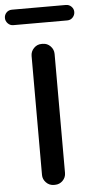

<svg xmlns="http://www.w3.org/2000/svg" viewBox="-74 -956 481 991"><g transform="rotate(-5 166.5 -460.0)"><path d="M27.3 -839.8Q10.7 -839.8 -1 -852.1Q-12.7 -864.3 -12.7 -880.4Q-12.7 -896.5 -1.5 -908.2Q9.8 -919.9 27.3 -919.9H306.6Q323.2 -919.9 335 -908.2Q346.7 -896.5 346.7 -880.4Q346.7 -864.3 335.4 -852.1Q324.2 -839.8 306.6 -839.8ZM164.1 -730.5H169.9Q193.4 -730.5 210 -713.4Q226.6 -696.3 226.6 -672.9V-56.6Q226.6 -33.2 210 -16.6Q193.4 0 169.9 0H164.1Q140.6 0 124 -17.1Q107.4 -34.2 107.4 -56.6V-672.9Q107.4 -696.3 124 -713.4Q140.6 -730.5 164.1 -730.5Z"/></g></svg>

Font: Rounded Mgen+ 2p medium
Style: Regular
Weight: 500
Designer: [Source Han Sans]
Ryoko NISHIZUKA  (kana & ideographs); Paul D. Hunt (Latin, Greek & Cyrillic); Wenlong ZHANG  (bopomofo
Version: Version 1.059.20150602